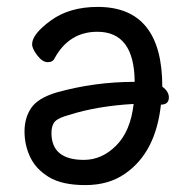

<svg xmlns="http://www.w3.org/2000/svg" viewBox="-20 -512 540 556"><path d="M227 24Q160 24 122 1Q84 -22 67.5 -57Q51 -92 51 -131Q51 -171 70.5 -199.5Q90 -228 143 -244Q253 -275 370 -275Q369 -420 262 -420Q180 -420 138 -343Q133 -332 118 -332Q103 -332 88 -351.5Q73 -371 73 -384Q73 -413 127 -452.5Q181 -492 263 -492Q450 -492 450 -261Q469 -247 469 -230Q469 -209 446 -209Q431 -70 342 -9Q295 24 227 24ZM223 -49Q275 -49 316.5 -90.5Q358 -132 367 -211Q262 -205 183 -180Q149 -171 139 -160Q129 -149 129 -127Q129 -49 223 -49Z"/></svg>

Font: LXGW WenKai Mono Medium
Style: Regular
Weight: 500
Monospace: yes
Designer: LXGW / Fontworks Inc.
Foundry: LXGW / Fontworks Inc.
Version: Version 1.520; June 14, 2025